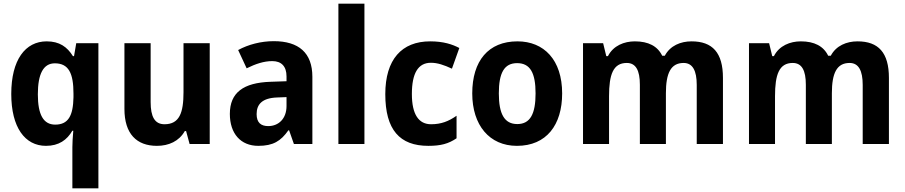

<svg xmlns="http://www.w3.org/2000/svg" viewBox="-20 -780 4904 1040"><path d="M372 17V240H513V-546H393L381 -476H375C344 -526 302 -556 233 -556C117 -556 41 -456 41 -271C41 -90 115 10 229 10C299 10 343 -22 372 -72H377C374 -37 372 -8 372 17ZM279 -105C215 -105 185 -159 185 -269C185 -380 215 -437 277 -437C352 -437 378 -383 378 -273V-253C376 -153 350 -105 279 -105Z M1116 -546H974V-281C974 -169 952 -107 871 -107C818 -107 796 -148 796 -227V-546H654V-190C654 -55 720 10 830 10C894 10 950 -15 981 -70H988L1007 0H1116Z M1463 -557C1394 -557 1325 -539 1270 -509L1316 -410C1365 -434 1409 -449 1455 -449C1504 -449 1532 -421 1532 -366V-340L1445 -337C1299 -332 1225 -279 1225 -163C1225 -56 1284 10 1379 10C1460 10 1501 -16 1542 -74H1546L1572 0H1672V-364C1672 -494 1598 -557 1463 -557ZM1481 -252 1532 -254V-206C1532 -137 1489 -97 1433 -97C1394 -97 1370 -115 1370 -162C1370 -215 1400 -249 1481 -252Z M1954 0V-760H1813V0Z M2300 10C2367 10 2409 -1 2453 -31V-153C2410 -123 2370 -107 2315 -107C2248 -107 2211 -160 2211 -271C2211 -382 2244 -440 2314 -440C2350 -440 2385 -428 2428 -408L2468 -520C2430 -540 2382 -556 2310 -556C2156 -556 2067 -458 2067 -270C2067 -77 2145 10 2300 10Z M3025 -274C3025 -456 2926 -556 2783 -556C2625 -556 2538 -450 2538 -274C2538 -102 2631 10 2780 10C2940 10 3025 -103 3025 -274ZM2682 -274C2682 -385 2711 -438 2781 -438C2852 -438 2881 -385 2881 -274C2881 -163 2852 -108 2782 -108C2712 -108 2682 -163 2682 -274Z M3726 -556C3667 -556 3610 -533 3581 -478H3567C3542 -530 3492 -556 3419 -556C3361 -556 3302 -533 3273 -476H3264L3247 -546H3138V0H3279V-259C3279 -376 3301 -439 3375 -439C3424 -439 3446 -399 3446 -321V0H3587V-275C3587 -383 3613 -439 3683 -439C3732 -439 3754 -397 3754 -320V0H3896V-358C3896 -495 3839 -556 3726 -556Z M4625 -556C4566 -556 4509 -533 4480 -478H4466C4441 -530 4391 -556 4318 -556C4260 -556 4201 -533 4172 -476H4163L4146 -546H4037V0H4178V-259C4178 -376 4200 -439 4274 -439C4323 -439 4345 -399 4345 -321V0H4486V-275C4486 -383 4512 -439 4582 -439C4631 -439 4653 -397 4653 -320V0H4795V-358C4795 -495 4738 -556 4625 -556Z"/></svg>

Font: Noto Sans Telugu SemiCondensed
Style: Bold
Weight: 700
Width: 4
Designer: Jelle Bosma - Monotype Design Team
Foundry: Monotype Imaging Inc.
Version: Version 2.005